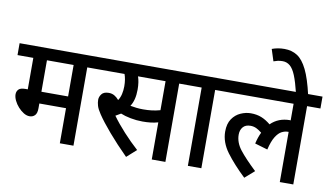

<svg xmlns="http://www.w3.org/2000/svg" viewBox="-86 -1094 2261 1304"><g transform="rotate(10 1044.5 -441.5)"><path d="M481 -540V0H387V-242H203V-209Q203 -174 188.5 -159.5Q174 -145 152 -145Q132 -145 111.5 -157.5Q91 -170 73 -190Q55 -210 44 -233Q33 -256 33 -276Q33 -296 46 -309.5Q59 -323 93 -323H109V-540H0V-622H572V-540ZM387 -540H203V-323H387Z M1115 -540V0H1021V-256Q996 -249 970.5 -246Q945 -243 914 -243Q872 -243 831 -251Q790 -259 762 -271Q745 -260 726 -250Q762 -200 811 -146.5Q860 -93 912 -46L846 13Q772 -61 715 -127.5Q658 -194 626 -242Q605 -273 598.5 -295Q592 -317 592 -336Q592 -357 606.5 -376Q621 -395 656 -395Q677 -395 694 -385.5Q711 -376 726 -358Q739 -377 745 -402.5Q751 -428 751 -457Q751 -481 747.5 -502.5Q744 -524 738 -540H558V-622H1206V-540ZM903 -325Q937 -325 964.5 -328.5Q992 -332 1021 -340V-540H831Q837 -523 840.5 -500.5Q844 -478 844 -451Q844 -413 836.5 -384Q829 -355 815 -334Q836 -330 858 -327.5Q880 -325 903 -325Z M1363 -540V0H1270V-540H1192V-622H1454V-540Z M1441 -540V-622H2089V-540H1997V0H1904V-346Q1901 -346 1899 -346Q1878 -346 1856.5 -335Q1835 -324 1815.5 -293Q1796 -262 1782 -203L1694 -229Q1704 -273 1721 -308Q1703 -323 1684 -332.5Q1665 -342 1642 -342Q1608 -342 1590.5 -321.5Q1573 -301 1573 -269Q1573 -215 1611.5 -165.5Q1650 -116 1726 -44L1661 13Q1581 -63 1530 -131.5Q1479 -200 1479 -274Q1479 -328 1502 -361.5Q1525 -395 1560 -410.5Q1595 -426 1630 -426Q1671 -426 1703.5 -413Q1736 -400 1767 -374Q1820 -426 1899 -426Q1902 -426 1904 -425V-540Z M1907 -615Q1889 -689 1871.5 -732Q1854 -775 1832 -793.5Q1810 -812 1781 -812Q1762 -812 1747 -808.5Q1732 -805 1719 -800L1693 -881Q1733 -896 1779 -896Q1830 -896 1868 -871.5Q1906 -847 1936 -786Q1966 -725 1991 -615Z"/></g></svg>

Font: Noto Sans SemiCondensed Medium
Style: Italic
Weight: 500
Width: 4
Italic angle: -12°
Designer: Monotype Design Team
Foundry: Monotype Imaging Inc.
Version: Version 2.013; ttfautohint (v1.8.4.7-5d5b)